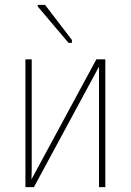

<svg xmlns="http://www.w3.org/2000/svg" viewBox="-20 -773 540 793"><path d="M85 0V-528H111V-115Q111 -92 111 -73Q111 -54 110 -32L378 -528H415V0H389V-498L120 0ZM263 -596 136 -746V-753H166L277 -608V-596Z"/></svg>

Font: Noto Sans Mono ExtraCondensed Thin
Style: Regular
Weight: 100
Width: 2
Designer: Monotype Design Team
Foundry: Monotype Imaging Inc.
Version: Version 2.014; ttfautohint (v1.8.4.7-5d5b)